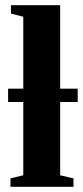

<svg xmlns="http://www.w3.org/2000/svg" viewBox="-20 -714 317 734"><path d="M210 -324V-44L261 -32V0H20V-32L69 -44V-324H11V-375H69V-650L22 -662V-694H210V-375H277V-324Z"/></svg>

Font: Libra Serif Modern
Style: Bold
Weight: 700
Designer: Stefan Peev, Context Ltd
Foundry: Ascender Corporation
Version: Version 1.000